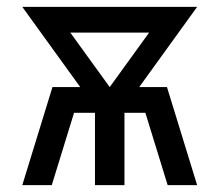

<svg xmlns="http://www.w3.org/2000/svg" viewBox="-20 -540 640 560"><path d="M45 0 133 -286H214L45 -520H555L386 -286H467L555 0H469L404 -211H343V0H257V-211H196L131 0ZM300 -286 415 -445H185Z"/></svg>

Font: Iosevka Medium Extended
Style: Regular
Weight: 500
Width: 7
Monospace: yes
Designer: Belleve Invis
Foundry: Belleve Invis
Version: Version 32.5.0; ttfautohint (v1.8.4)